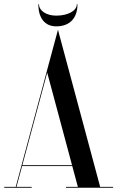

<svg xmlns="http://www.w3.org/2000/svg" viewBox="-47 -876 548 896"><path d="M215.5 -753C279 -753 314.5 -792 314.5 -856H311.5C311.5 -826.5 271.5 -803 215.5 -803C168.5 -803 135 -826.5 135 -856H132C132 -792 162 -753 215.5 -753ZM225.3 -730.3 225.5 -731 223.5 -737 171.5 -544V-543.7L26.5 -4H-27.1V0H100.9V-4H30L56.1 -101H290.3L316.4 -4H260.9V0H480.9V-4H420.4ZM173.3 -537.1 289.3 -105H57.2Z"/></svg>

Font: Picaflor 96 pt
Style: Regular
Weight: 400
Designer: Ariel Martín Pérez
Foundry: Tunera Type Foundry
Version: Version 1.000;hotconv 1.0.109;makeotfexe 2.5.65596